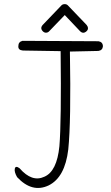

<svg xmlns="http://www.w3.org/2000/svg" viewBox="-20 -920 540 931"><path d="M458 -720Q479 -716 479 -695Q477 -676 457 -673L319 -670Q322 -500 320 -381.5Q318 -263 311 -195Q295 -60 216 -21Q136 17 63 -61Q48 -87 52 -103Q56 -118 75 -104Q135 -35 195 -63Q256 -89 268 -211Q278 -332 274 -672L91 -675Q67 -677 69 -697Q69 -717 89 -722ZM187 -799 278 -894Q284 -900 294 -900Q303 -900 309 -894L400 -799Q406 -792 406.5 -783.5Q407 -775 399 -768Q383 -754 368 -769L294 -847L219 -769Q213 -762 204 -761.5Q195 -761 188 -768Q173 -783 187 -799Z"/></svg>

Font: Yomogi
Style: Regular
Weight: 400
Designer: satsuyako
Foundry: satsuyako
Version: Version 3.100